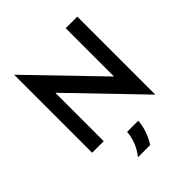

<svg xmlns="http://www.w3.org/2000/svg" viewBox="-234 -781 1124 1124"><g transform="rotate(-45 328.0 -219.0)"><path d="M579.2 20.8V-625H483.3V-225L77.1 -645.8V0H172.9V-400.7ZM247.9 208.3H349.3C377.8 163.9 396.5 113.9 400.7 58.3H308.3C303.5 118.8 280.6 168.1 247.9 208.3Z"/></g></svg>

Font: Afacad Medium
Style: Regular
Weight: 500
Designer: Kristian Moeller
Foundry: Dicotype
Version: Version 1.000